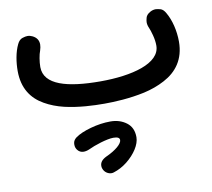

<svg xmlns="http://www.w3.org/2000/svg" viewBox="-82 -455 1033 935"><g transform="rotate(-10 435.0 12.5)"><path d="M31.7 -182.1C31.7 -96.2 70.3 -41.5 128.9 -8.3C157.7 8.3 189.9 20.5 224.6 28.8C293.9 44.9 365.7 47.9 420.9 47.9C471.7 47.9 545.4 44.4 619.6 28.3C656.2 20 690.9 7.8 722.7 -9.3C786.6 -43 830.1 -99.1 830.1 -187C830.1 -240.2 816.9 -294.9 793.9 -334C786.6 -347.2 777.8 -355.5 768.1 -357.9C757.8 -360.4 750.5 -361.8 745.6 -361.8C736.3 -361.8 727.1 -359.4 718.3 -354.5C705.1 -347.2 697.8 -338.4 695.3 -329.1C692.9 -319.8 691.4 -312.5 691.4 -307.1C691.4 -297.9 693.4 -288.6 697.8 -278.8C701.7 -270.5 706.1 -257.3 710.9 -239.3C715.8 -220.7 718.3 -203.1 718.3 -187C718.3 -98.6 576.2 -62.5 420.9 -62.5C257.3 -62.5 143.6 -92.8 143.6 -182.1C143.6 -208 149.4 -243.2 156.7 -261.2C160.2 -272 162.1 -281.7 162.1 -290.5C162.1 -311 152.3 -326.2 132.3 -335.9C124.5 -339.8 116.2 -341.8 107.9 -341.8C101.6 -341.8 93.3 -340.3 83 -336.9C72.3 -333.5 63.5 -324.7 57.1 -311C39.1 -273.9 31.7 -225.1 31.7 -182.1ZM354.5 356.4C361.8 378.4 381.8 387.2 395.5 387.2C399.4 387.2 403.3 386.7 407.2 385.3C430.7 377.9 453.1 366.2 474.1 349.6C516.6 315.9 545.4 272 545.4 235.4C545.4 203.6 534.7 179.7 512.7 163.1C490.7 146.5 464.4 138.2 433.6 138.2C400.9 138.2 368.2 143.1 335 152.3C301.8 161.6 276.4 172.4 258.3 185.5C239.3 199.7 241.2 215.8 241.2 220.2C241.2 229.5 244.1 237.8 249.5 245.1C257.3 255.4 267.6 260.7 280.3 260.7C288.6 260.7 297.9 258.8 308.1 254.4C338.9 239.3 402.3 218.8 433.6 218.8C454.6 218.8 464.8 224.1 464.8 235.4C464.8 253.4 434.6 280.8 383.3 303.7C362.8 314 352.5 327.1 352.5 343.8C352.5 347.7 353 352.1 354.5 356.4Z"/></g></svg>

Font: Mikhak SemiBold
Style: Regular
Weight: 600
Designer: Amin Abedi
Version: Version 3.2